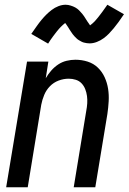

<svg xmlns="http://www.w3.org/2000/svg" viewBox="-20 -790 543 810"><path d="M6 0 94 -530H184L173 -460Q183 -477 196 -492Q209 -507 225.5 -518Q242 -529 261 -533.5Q280 -538 298 -538Q325 -538 350 -530Q375 -522 393 -504.5Q411 -487 421.5 -464Q432 -441 436 -415.5Q440 -390 438.5 -363Q437 -336 433 -309L382 0H291L344 -323Q347 -338 348 -354Q349 -370 347 -385Q345 -400 339.5 -414Q334 -428 324 -438.5Q314 -449 299.5 -453.5Q285 -458 270 -458Q248 -458 227 -450Q206 -442 190.5 -426Q175 -410 166.5 -389.5Q158 -369 154 -348L97 0ZM183 -606 112 -647Q124 -664 134.5 -679Q145 -694 155 -706Q165 -718 175 -728Q185 -738 198 -748Q211 -758 226.5 -764Q242 -770 257 -770Q263 -770 268 -769Q273 -768 278 -766.5Q283 -765 288 -763Q293 -761 297.5 -758.5Q302 -756 306 -753Q310 -750 313 -747Q316 -744 320 -739.5Q324 -735 327.5 -731Q331 -727 333.5 -723Q336 -719 338.5 -715.5Q341 -712 343.5 -707.5Q346 -703 349 -699Q352 -695 355 -690.5Q358 -686 360 -683Q364 -686 370 -691Q376 -696 379 -699.5Q382 -703 386 -707.5Q390 -712 394 -717Q398 -722 402.5 -728Q407 -734 412 -740.5Q417 -747 422 -754.5Q427 -762 433 -770L503 -730Q491 -712 480.5 -697.5Q470 -683 460 -671Q450 -659 440 -648.5Q430 -638 417 -628.5Q404 -619 388.5 -613Q373 -607 358 -607Q352 -607 345.5 -608Q339 -609 333.5 -610.5Q328 -612 322.5 -615Q317 -618 312 -621Q307 -624 303 -628Q299 -632 294.5 -636.5Q290 -641 286.5 -646Q283 -651 280 -655.5Q277 -660 274 -664.5Q271 -669 267.5 -675Q264 -681 260.5 -685.5Q257 -690 255 -693Q252 -691 246 -685.5Q240 -680 236.5 -676.5Q233 -673 229 -668.5Q225 -664 221 -659Q217 -654 212.5 -648Q208 -642 203 -635.5Q198 -629 193 -621.5Q188 -614 183 -606Z"/></svg>

Font: Iosevka Curly Medium Oblique
Style: Regular
Weight: 500
Italic angle: -9°
Monospace: yes
Designer: Belleve Invis
Foundry: Belleve Invis
Version: Version 11.1.0; ttfautohint (v1.8.3)